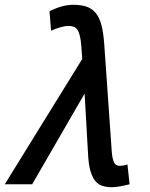

<svg xmlns="http://www.w3.org/2000/svg" viewBox="-52 -762 619 794"><path d="M410.2 -134.8Q411.6 -116.2 414.6 -104.7Q417.5 -93.3 421.6 -86.9Q425.8 -80.6 431.4 -78.4Q437 -76.2 443.8 -76.2Q450.2 -76.2 458.7 -77.6Q467.3 -79.1 475.1 -82L483.9 0Q461.9 5.9 442.4 9Q422.9 12.2 411.1 12.2Q388.2 12.2 370.6 6.3Q353 0.5 340.8 -15.1Q328.6 -30.8 321.3 -57.6Q314 -84.5 312 -127L297.9 -375L81.1 0H-32.2L288.1 -518.1L284.2 -571.8Q282.2 -597.2 278.3 -613.3Q274.4 -629.4 268.3 -638.7Q262.2 -647.9 252.9 -651.4Q243.7 -654.8 231 -654.8Q223.6 -654.8 214.6 -653.1Q205.6 -651.4 195.8 -648.7Q186 -646 176.5 -642.3Q167 -638.7 159.2 -634.8L152.8 -715.8Q178.7 -728.5 203.1 -735.4Q227.5 -742.2 251 -742.2Q282.7 -742.2 305.4 -734.6Q328.1 -727.1 343.5 -708.7Q358.9 -690.4 367.2 -659.4Q375.5 -628.4 378.9 -582Z"/></svg>

Font: Clear Sans Medium
Style: Italic
Weight: 500
Italic angle: -12°
Foundry: Intel Corporation
Version: Version 1.00